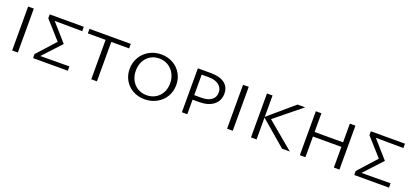

<svg xmlns="http://www.w3.org/2000/svg" viewBox="17 -1187 4088 1909"><g transform="rotate(20 2061.0 -232.5)"><path d="M99 -465H159V0H99Z M688 -419 396 -421 559 -236 381 -44 688 -46V0H321L320 -42L495 -236L327 -424V-465H688Z M1185 -417H996V0H936V-417H748V-465H1185Z M1259 -228Q1259 -295 1291.5 -351Q1324 -407 1381 -439Q1438 -471 1508 -471Q1577 -471 1632 -440Q1687 -409 1718.5 -355.5Q1750 -302 1750 -235Q1750 -166 1717 -111Q1684 -56 1626.5 -25Q1569 6 1500 6Q1431 6 1376 -24.5Q1321 -55 1290 -108.5Q1259 -162 1259 -228ZM1687 -229Q1687 -286 1663 -330.5Q1639 -375 1597 -400.5Q1555 -426 1503 -426Q1451 -426 1410 -401.5Q1369 -377 1346 -333Q1323 -289 1323 -233Q1323 -177 1346.5 -132.5Q1370 -88 1411.5 -63.5Q1453 -39 1505 -39Q1557 -39 1598.5 -63Q1640 -87 1663.5 -130Q1687 -173 1687 -229Z M2229 -318Q2229 -242 2173.5 -198Q2118 -154 2019 -154H1952V0H1895V-465H2033Q2126 -465 2177.5 -427Q2229 -389 2229 -318ZM2172 -310Q2172 -361 2132.5 -390Q2093 -419 2023 -419H1952V-202H2028Q2096 -202 2134 -230Q2172 -258 2172 -310Z M2373 -465H2433V0H2373Z M2955 0 2685 -231V0H2626V-465H2685V-239L2949 -465H3030L2751 -239L3037 0Z M3562 -465V0H3503V-219H3202V0H3143V-465H3202V-267H3503V-465Z M4086 -419 3794 -421 3957 -236 3779 -44 4086 -46V0H3719L3718 -42L3893 -236L3725 -424V-465H4086Z"/></g></svg>

Font: Ysabeau SC Semilight
Style: Regular
Weight: 300
Designer: Christian Thalmann (Catharsis Fonts)
Version: Version 0.003